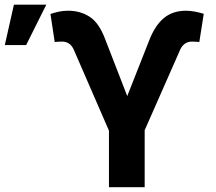

<svg xmlns="http://www.w3.org/2000/svg" viewBox="-24 -782 902 802"><path d="M431.1 0V-236.2L284.1 -574.6Q269.2 -608.3 234.7 -608.3Q227.6 -608.3 217 -607.6Q206.3 -606.9 204.5 -606.5L186.8 -723.7Q202.8 -729 220.9 -733.1Q239 -737.2 260.7 -737.2Q311.8 -737.2 351 -711.6Q390.3 -686.1 416.2 -616.1L507.5 -380.7L598.4 -611.2Q622.9 -675.1 660 -706.1Q697.1 -737.2 752.5 -737.2Q771.3 -737.2 791 -733.3Q810.7 -729.4 827.1 -724.4L808.6 -606.5Q806.1 -606.9 795.8 -607.6Q785.5 -608.3 778.4 -608.3Q759.9 -608.3 747.5 -598.9Q735.1 -589.5 728.7 -574.6L580.3 -237.9V0ZM-3.9 -593.8 34.1 -762.4H169.4L85.2 -593.8Z"/></svg>

Font: Inter Zeller
Style: Bold
Weight: 700
Designer: Rasmus Andersson; Joe Bland
Foundry: zeller
Version: Version 3.015;git-dec3a8cb1